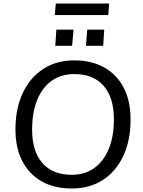

<svg xmlns="http://www.w3.org/2000/svg" viewBox="-20 -1065 815 1094"><path d="M389 9Q289 9 217.5 -31.5Q146 -72 107 -147.5Q68 -223 68 -327Q68 -446 109.5 -534.5Q151 -623 226 -672Q301 -721 403 -721Q502 -721 574 -680.5Q646 -640 685 -565Q724 -490 724 -384Q724 -265 682.5 -176.5Q641 -88 566 -39.5Q491 9 389 9ZM389 -69Q463 -69 516.5 -107Q570 -145 599.5 -216Q629 -287 629 -385Q629 -509 570.5 -576Q512 -643 404 -643Q329 -643 275 -605Q221 -567 192 -496Q163 -425 163 -326Q163 -203 221.5 -136Q280 -69 389 -69ZM477 -896H574L568 -804H470ZM301 -896H399L391 -804H295ZM292 -979 298 -1045H602L597 -979Z"/></svg>

Font: Muli Medium
Style: Italic
Weight: 500
Italic angle: -4.541°
Designer: Vernon Adams
Foundry: Vernon Adams
Version: Version 2.100; ttfautohint (v1.8.1.43-b0c9)